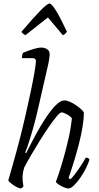

<svg xmlns="http://www.w3.org/2000/svg" viewBox="-20 -1070 561 1090"><path d="M98 0Q90 0 74 -8.5Q58 -17 44 -28Q30 -39 27 -46Q35 -72 46.5 -113.5Q58 -155 71 -201Q84 -247 93 -284Q109 -346 125 -416Q141 -486 154.5 -550Q168 -614 176 -661Q184 -708 184 -724Q184 -740 163 -740H104Q104 -746 106 -756Q108 -766 110 -770Q144 -784 171 -792Q198 -800 215 -800Q232 -800 247 -791Q262 -782 262 -761Q262 -753 259.5 -736Q257 -719 251 -693L194 -444Q183 -396 169.5 -347.5Q156 -299 143.5 -261Q131 -223 123 -204L128 -200Q145 -234 166 -274Q187 -314 210.5 -354Q234 -394 258 -427Q282 -460 304.5 -480Q327 -500 345 -500Q359 -500 377 -492Q395 -484 412.5 -472Q430 -460 442 -448.5Q454 -437 456 -431Q456 -393 448 -346Q440 -299 427.5 -251Q415 -203 402.5 -161.5Q390 -120 380.5 -92.5Q371 -65 369 -59L380 -52Q389 -60 405.5 -81.5Q422 -103 439 -129Q456 -155 467 -175Q483 -175 488 -164Q482 -143 468 -115Q454 -87 436 -61Q418 -35 400 -17.5Q382 0 368 0Q359 0 343 -6.5Q327 -13 313.5 -22Q300 -31 297 -38Q302 -49 314.5 -86.5Q327 -124 342 -177Q357 -230 370 -288Q383 -346 388 -399Q376 -413 357 -422.5Q338 -432 330 -432Q321 -432 301.5 -409Q282 -386 257 -349.5Q232 -313 205.5 -270.5Q179 -228 156 -188.5Q133 -149 118 -120Q108 -90 108 -60Q108 -51 109 -39.5Q110 -28 113 -13Q112 -11 109 -7.5Q106 -4 98 0ZM124 -870Q115 -876 109.5 -880Q104 -884 102 -890Q172 -972 210.5 -1011Q249 -1050 261 -1050Q285 -1050 360 -890Q357 -886 352 -880Q347 -874 337 -870L252 -971Z"/></svg>

Font: Texturina Thin
Style: Italic
Weight: 100
Italic angle: -11°
Designer: Guillermo Torres Carreño
Foundry: Omnibus-Type
Version: Version 1.002; ttfautohint (v1.8.3)